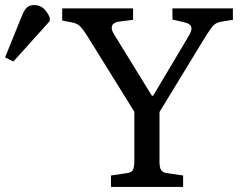

<svg xmlns="http://www.w3.org/2000/svg" viewBox="-226 -736 955 756"><path d="M211 0V-45L272 -54Q291 -56 297 -66.5Q303 -77 303 -105V-296L116 -597Q103 -618 91 -631Q79 -644 56 -648L19 -655V-703H298V-658L243 -651Q221 -648 215.5 -635Q210 -622 223 -601L372 -359H377L518 -596Q531 -617 527 -630Q523 -643 500 -648L453 -659V-703H691V-658L642 -650Q626 -647 615.5 -637Q605 -627 585 -595L402 -295V-101Q402 -76 408.5 -66Q415 -56 434 -54L495 -45V0ZM-173 -494 -206 -510 -140 -673Q-130 -698 -119.5 -707Q-109 -716 -91 -716Q-71 -716 -56.5 -704.5Q-42 -693 -30 -667V-653Z"/></svg>

Font: Literata 18pt
Style: Regular
Weight: 400
Designer: Latin by Veronika Burian and Jose Scaglione. Greek by Irene Vlachou. Cyrillic by Vera Evstafieva.
Foundry: TypeTogether
Version: Version 3.103;gftools[0.9.29]